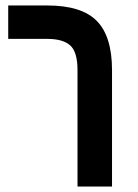

<svg xmlns="http://www.w3.org/2000/svg" viewBox="-20 -681 505 701"><path d="M389 0H263V-425Q263 -491 236.5 -515Q210 -539 153 -539H10V-661H153Q278 -661 333.5 -604.5Q389 -548 389 -425Z"/></svg>

Font: Readex Pro Medium
Style: Regular
Weight: 500
Designer: Bonnie Shaver-Troup, Thomas Jockin
Foundry: Lexend
Version: Version 1.204; ttfautohint (v1.8.4.7-5d5b)